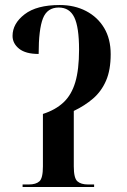

<svg xmlns="http://www.w3.org/2000/svg" viewBox="-20 -745 505 765"><path d="M70 0V-10H95Q123 -10 137 -22.5Q151 -35 151 -82V-291Q201 -307 233 -337Q265 -367 280 -417.5Q295 -468 295 -547Q295 -637 276 -676Q257 -715 214 -715Q168 -715 151 -671.5Q134 -628 134 -530Q82 -530 56 -551Q30 -572 30 -602Q30 -651 78 -688Q126 -725 218 -725Q277 -725 323 -701Q369 -677 395 -633.5Q421 -590 421 -529Q421 -466 402.5 -423.5Q384 -381 351 -352.5Q318 -324 274 -303V-82Q274 -35 288.5 -22.5Q303 -10 330 -10H355V0Z"/></svg>

Font: Noto Serif Display Condensed SemiBold
Style: Regular
Weight: 600
Width: 3
Designer: Monotype Design Team
Foundry: Monotype Imaging Inc.
Version: Version 2.009